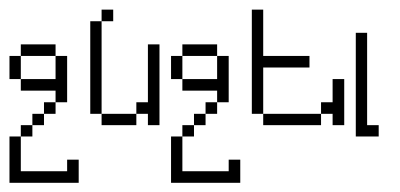

<svg xmlns="http://www.w3.org/2000/svg" viewBox="-20 -264 843 405"><path d="M0 121.6V23.9H23.9V97.2H121.6V72.8H146V121.6ZM23.9 23.9V0H48.3V23.9ZM48.3 0V-23.9H72.8V0ZM72.8 -23.9V-48.3H97.2V-23.9ZM0 -97.2V-146H23.9V-97.2ZM97.2 -48.3V-72.8H23.9V-97.2H97.2V-146H121.6V-48.3ZM23.9 -146V-170.4H97.2V-146Z M194.3 0V-23.9H267.6V0ZM292 0V-23.9H267.6V-48.3H292V-170.4H316.4V0ZM170.4 -23.9V-219.2H194.3V-23.9ZM194.3 -219.2V-243.7H218.8V-219.2Z M340.8 121.6V23.9H364.7V97.2H462.4V72.8H486.8V121.6ZM364.7 23.9V0H389.2V23.9ZM389.2 0V-23.9H413.6V0ZM413.6 -23.9V-48.3H438V-23.9ZM340.8 -97.2V-146H364.7V-97.2ZM438 -48.3V-72.8H364.7V-97.2H438V-146H462.4V-48.3ZM364.7 -146V-170.4H438V-146Z M535.2 0V-23.9H657.2V0ZM681.6 0V-23.9H657.2V-48.3H681.6V-97.2H706.1V0ZM511.2 -23.9V-243.7H535.2V-146H632.8V-121.6H535.2V-23.9Z M730.5 23.9V-194.8H754.4V0H778.8V23.9Z"/></svg>

Font: FS Mondwest Regular
Style: Regular
Weight: 400
Designer: NZWStudios2024
Foundry: https://fontstruct.com
Version: Version 1.0